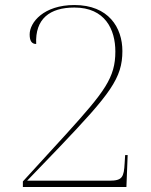

<svg xmlns="http://www.w3.org/2000/svg" viewBox="-20 -744 599 764"><path d="M71 0H483L488 -127H478L476 -95C473 -39 467 -25 415 -25H88L216 -158C419 -371 467 -433 467 -541C467 -634 412 -724 276 -724C154 -724 98 -655 98 -607C98 -583 105 -569 124 -569C119 -669 178 -714 276 -714C398 -714 439 -627 439 -539C439 -435 397 -380 242 -209L71 -22Z"/></svg>

Font: Noto Serif Display Thin
Style: Regular
Weight: 100
Designer: Monotype Design Team
Foundry: Monotype Imaging Inc.
Version: Version 2.009